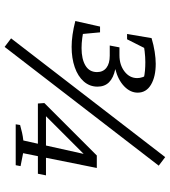

<svg xmlns="http://www.w3.org/2000/svg" viewBox="28 -715 735 831"><g transform="rotate(90 395.5 -299.5)"><path d="M71 -258 91 -298Q121 -291 144.5 -288Q168 -285 188 -285Q236 -285 264 -302Q292 -319 292 -352Q292 -378 273.5 -392.5Q255 -407 221 -407H177L185 -449H219Q261 -449 289.5 -471Q318 -493 318 -526Q318 -537 314 -549Q310 -561 300 -570L320 -554Q303 -558 285.5 -559.5Q268 -561 249 -561Q227 -561 201.5 -558Q176 -555 151 -549L145 -588Q175 -597 204 -601.5Q233 -606 256 -606Q312 -606 346.5 -585.5Q381 -565 381 -528Q381 -496 353.5 -469.5Q326 -443 279 -431Q317 -423 336 -404Q355 -385 355 -354Q355 -320 332.5 -294.5Q310 -269 271 -255.5Q232 -242 183 -242Q158 -242 130 -246Q102 -250 71 -258ZM95 -365H120L130 -258H71ZM127 -482 145 -588 204 -589 150 -482ZM183 48 146 20 660 -647 697 -619ZM518 0 521 -19Q539 -24 554.5 -27.5Q570 -31 588 -33L651 -316L662 -310L463 -111L455 -131H739L732 -96H428L426 -124L653 -351H707L643 -32L699 -21L695 0Z"/></g></svg>

Font: Piazzolla 24pt
Style: Italic
Weight: 400
Italic angle: -11.3°
Designer: Juan Pablo del Peral
Foundry: Huerta Tipografica
Version: Version 2.005